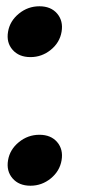

<svg xmlns="http://www.w3.org/2000/svg" viewBox="-20 -591 303 618"><path d="M78.1 6.8Q41 6.8 20.5 -16.8Q0 -40.5 5.9 -75.2Q11.7 -109.9 40.8 -133.5Q69.8 -157.2 106.9 -157.2Q144 -157.2 164.1 -133.5Q184.1 -109.9 178.2 -75.2Q172.4 -40.5 143.6 -16.8Q114.7 6.8 78.1 6.8ZM78.1 -407.2Q41 -407.2 20.5 -430.7Q0 -454.1 5.9 -488.8Q11.7 -523.4 40.8 -547.1Q69.8 -570.8 106.9 -570.8Q144 -570.8 164.1 -547.1Q184.1 -523.4 178.2 -488.8Q172.4 -454.1 143.6 -430.7Q114.7 -407.2 78.1 -407.2Z"/></svg>

Font: SVN-Poppins SemiBold
Style: Italic
Weight: 600
Italic angle: -10°
Designer: Ninad Kale (Devanagari), Jonny Pinhorn (Latin)
Foundry: Indian Type Foundry
Version: Version 3.002 2017